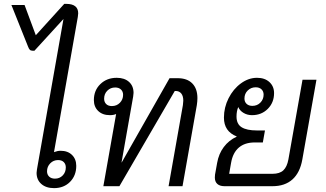

<svg xmlns="http://www.w3.org/2000/svg" viewBox="-20 -962 1682 992"><path d="M384 -893Q384 -888 382 -874L259 -176Q277 -183 293 -183Q330 -183 352 -161.5Q374 -140 374 -105Q374 -55 342 -22.5Q310 10 259 10Q218 10 193.5 -11.5Q169 -33 169 -69Q169 -75 171 -87L308 -864L158 -700H148Q139 -700 134 -705Q129 -710 125 -721L39 -936H107L165 -780L312 -942H322Q384 -942 384 -893ZM280 -135Q256 -135 239.5 -118Q223 -101 223 -77Q223 -60 234 -49.5Q245 -39 264 -39Q288 -39 304 -55.5Q320 -72 320 -97Q320 -114 309.5 -124.5Q299 -135 280 -135Z M1000 -455Q1000 -439 997 -419L923 0H851L925 -419Q927 -435 927 -442Q927 -466 916.5 -479Q906 -492 887 -492H883L597 0H514L580 -373Q567 -367 548 -367Q510 -367 487.5 -388.5Q465 -410 465 -445Q465 -495 498.5 -527.5Q532 -560 583 -560Q623 -560 646.5 -539Q670 -518 670 -482Q670 -477 668 -463L608 -123H609L856 -558H898Q947 -558 973.5 -531Q1000 -504 1000 -455ZM616 -472Q616 -489 605 -499.5Q594 -510 575 -510Q551 -510 534.5 -493.5Q518 -477 518 -452Q518 -435 528.5 -424.5Q539 -414 558 -414Q583 -414 599.5 -431Q616 -448 616 -472Z M1615 -550 1542 -138Q1530 -70 1491 -35Q1452 0 1388 0H1140Q1116 0 1103 -11.5Q1090 -23 1090 -45Q1090 -55 1091 -60L1102 -121Q1110 -167 1136 -202Q1162 -237 1203 -256V-257Q1137 -283 1137 -354Q1137 -407 1161 -454.5Q1185 -502 1224.5 -531Q1264 -560 1308 -560Q1348 -560 1372 -538Q1396 -516 1396 -481Q1396 -432 1363.5 -399.5Q1331 -367 1282 -367Q1258 -367 1238.5 -378.5Q1219 -390 1211 -409Q1202 -388 1202 -360Q1202 -321 1228.5 -304.5Q1255 -288 1307 -288H1349L1338 -226H1296Q1245 -226 1214 -199.5Q1183 -173 1174 -121L1164 -64H1388Q1425 -64 1444 -82Q1463 -100 1470 -138L1543 -550ZM1243 -453Q1243 -436 1254 -425.5Q1265 -415 1284 -415Q1309 -415 1325.5 -432Q1342 -449 1342 -473Q1342 -490 1331 -500.5Q1320 -511 1301 -511Q1277 -511 1260 -494.5Q1243 -478 1243 -453Z"/></svg>

Font: Bai Jamjuree
Style: Italic
Weight: 400
Italic angle: -10°
Version: Version 1.000; ttfautohint (v1.6)